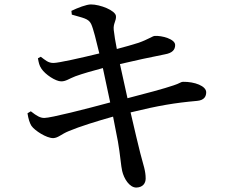

<svg xmlns="http://www.w3.org/2000/svg" viewBox="-20 -797 1040 866"><path d="M104 -286C108 -260 114 -242 122 -229C137 -208 189 -174 220 -174C243 -175 256 -192 291 -206C338 -226 422 -252 490 -271L512 -158C522 -102 526 -45 531 -26C539 9 564 49 595 49C625 48 637 29 637 8C637 -26 627 -52 613 -105C604 -142 588 -206 569 -290C696 -321 768 -333 869 -342C903 -345 910 -364 910 -381C910 -409 858 -429 805 -428C796 -428 789 -420 763 -412C723 -398 633 -374 555 -354L521 -508C580 -522 667 -541 724 -552C758 -558 770 -573 770 -594C770 -621 710 -637 678 -635C669 -635 648 -619 605 -604C577 -595 545 -586 507 -576C500 -611 496 -636 493 -662C490 -692 505 -702 503 -725C500 -750 432 -777 390 -777C370 -777 331 -762 302 -748L304 -731C354 -716 379 -714 391 -689C401 -668 414 -614 428 -556C346 -536 244 -513 221 -513C197 -513 184 -526 164 -541L151 -534C155 -513 157 -502 167 -487C184 -461 231 -430 256 -430C278 -430 291 -442 320 -453C353 -465 399 -478 444 -490L477 -335C370 -306 209 -265 180 -265C162 -265 147 -273 119 -295Z"/></svg>

Font: Noto Serif CJK KR SemiBold
Style: Regular
Weight: 600
Designer: Ryoko NISHIZUKA 西塚涼子 (kana & ideographs); Frank Grießhammer (Latin, Greek & Cyrillic); Wenlong ZHANG 张文龙 (bopomofo); San
Foundry: Adobe
Version: Version 2.001;hotconv 1.1.0;makeotfexe 2.6.0